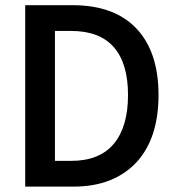

<svg xmlns="http://www.w3.org/2000/svg" viewBox="-20 -690 655 725"><path d="M75.2 -670.4H253.9Q412.1 -670.4 495.4 -582Q578.6 -493.7 578.6 -331.1Q578.6 -250.5 557.9 -186.5Q537.1 -122.6 495.6 -77.6Q454.1 -32.7 394.5 -9Q335 14.6 257.8 14.6H75.2ZM248 -82.5Q356 -82.5 409.7 -147Q463.4 -211.4 463.4 -331.1Q463.4 -450.7 409.7 -512Q356 -573.2 248 -573.2H187.5V-82.5Z"/></svg>

Font: Pyidaungsu
Style: Bold
Weight: 700
Designer: Sun Tun
Foundry: MCF
Version: Version 2.005 July 4, 2018; ttfautohint (v1.8.1)